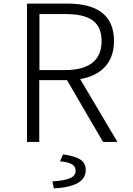

<svg xmlns="http://www.w3.org/2000/svg" viewBox="-20 -788 740 1066"><path d="M425 -349C540 -368 613 -439 613 -560C613 -712 509 -768 355 -768H130V0H198V-343H352L552 0H632ZM199 -710H342C472 -710 544 -671 544 -560C544 -451 472 -399 342 -399H199ZM330 69 313 108C368 112 400 126 400 160C400 193 370 213 271 219L279 258C393 252 456 220 456 157C456 106 423 83 330 69Z"/></svg>

Font: Kawkab Mono Light
Style: Regular
Weight: 300
Monospace: yes
Designer: Abdullah Arif
Foundry: Abdullah Arif
Version: Version 1.000;PS 000.500;hotconv 1.0.88;makeotf.lib2.5.64775